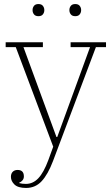

<svg xmlns="http://www.w3.org/2000/svg" viewBox="-20 -717 552 949"><path d="M109 212Q69 212 51.5 195Q34 178 34 157Q34 141 43 132Q52 123 67 123Q98 123 98 155Q98 166 91.5 174Q85 182 75 186V188Q82 190 90.5 191Q99 192 108 192Q143 192 169.5 164Q196 136 219 74L243 8L58 -484H8V-508H192V-484H96L259 -40H263L425 -484H329V-508H504V-484H454L242 79Q217 145 186 178.5Q155 212 109 212ZM170 -637Q155 -637 148 -646Q141 -655 141 -666V-668Q141 -679 148 -688Q155 -697 170 -697Q185 -697 192 -688Q199 -679 199 -668V-666Q199 -655 192 -646Q185 -637 170 -637ZM352 -637Q337 -637 330 -646Q323 -655 323 -666V-668Q323 -679 330 -688Q337 -697 352 -697Q367 -697 374 -688Q381 -679 381 -668V-666Q381 -655 374 -646Q367 -637 352 -637Z"/></svg>

Font: IBM Plex Serif ExtLt
Style: Regular
Weight: 200
Designer: Mike Abbink, Paul van der Laan, Pieter van Rosmalen
Foundry: Bold Monday
Version: Version 3.001